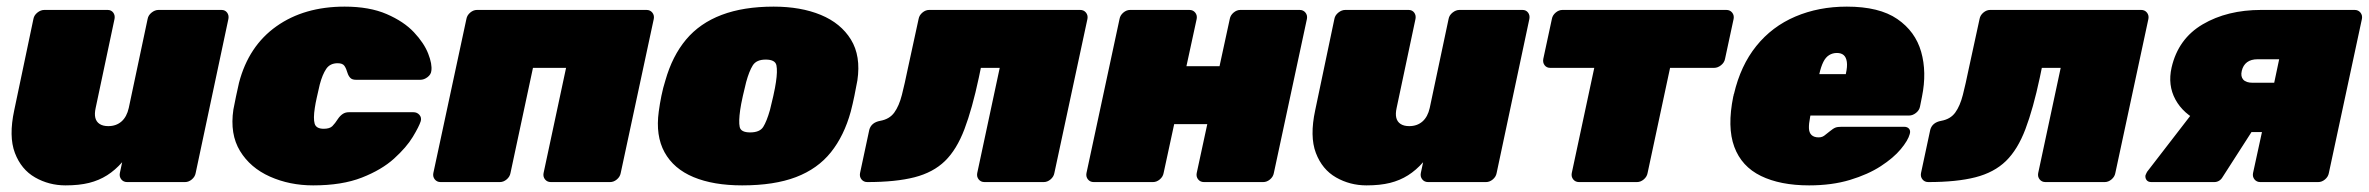

<svg xmlns="http://www.w3.org/2000/svg" viewBox="-20 -550 7157 580"><path d="M178 10Q128 10 86 -14Q44 -38 25 -88Q6 -138 23 -217L81 -493Q83 -504 93 -512Q103 -520 114 -520H305Q316 -520 322 -512Q328 -504 326 -493L269 -224Q265 -206 268 -194Q271 -182 281 -175.5Q291 -169 307 -169Q331 -169 347 -183Q363 -197 369 -224L426 -493Q428 -504 438 -512Q448 -520 459 -520H649Q660 -520 666 -512Q672 -504 670 -493L571 -27Q569 -16 559.5 -8Q550 0 539 0H364Q353 0 346.5 -8Q340 -16 342 -27L349 -60Q328 -36 303.5 -20.5Q279 -5 249 2.5Q219 10 178 10Z M926 10Q855 10 795.5 -16.5Q736 -43 705 -94Q674 -145 685 -219Q688 -235 693 -259Q698 -283 702 -300Q731 -411 815 -470.5Q899 -530 1021 -530Q1096 -530 1148 -507.5Q1200 -485 1230.5 -452.5Q1261 -420 1273.5 -388Q1286 -356 1283 -336Q1282 -325 1271.5 -317Q1261 -309 1250 -309H1055Q1044 -309 1038.5 -314.5Q1033 -320 1030 -329Q1026 -343 1020.5 -351Q1015 -359 1000 -359Q977 -359 965.5 -342Q954 -325 946 -295Q941 -273 937 -255.5Q933 -238 931 -224Q926 -192 930.5 -176.5Q935 -161 958 -161Q976 -161 984 -169Q992 -177 1001 -191Q1007 -200 1015 -205.5Q1023 -211 1034 -211H1229Q1240 -211 1247 -203Q1254 -195 1251 -184Q1246 -168 1227 -136.5Q1208 -105 1170.5 -71Q1133 -37 1073 -13.5Q1013 10 926 10Z M1311 0Q1300 0 1293.5 -8Q1287 -16 1289 -27L1389 -493Q1391 -504 1400.5 -512Q1410 -520 1421 -520H1933Q1944 -520 1950.5 -512Q1957 -504 1955 -493L1855 -27Q1853 -16 1843.5 -8Q1834 0 1823 0H1644Q1633 0 1626.5 -8Q1620 -16 1622 -27L1690 -345H1590L1522 -27Q1520 -16 1510.5 -8Q1501 0 1490 0Z M2222 10Q2135 10 2075 -15Q2015 -40 1987.5 -90Q1960 -140 1970 -213Q1973 -236 1978 -260.5Q1983 -285 1990 -307Q2011 -381 2052.5 -430.5Q2094 -480 2160 -505Q2226 -530 2317 -530Q2399 -530 2459.5 -505Q2520 -480 2550.5 -430.5Q2581 -381 2570 -307Q2566 -285 2561 -260.5Q2556 -236 2550 -213Q2530 -140 2490 -90Q2450 -40 2384.5 -15Q2319 10 2222 10ZM2246 -150Q2275 -150 2285.5 -166.5Q2296 -183 2306 -218Q2310 -233 2316 -260Q2322 -287 2324 -302Q2329 -335 2325.5 -352.5Q2322 -370 2293 -370Q2265 -370 2254 -352.5Q2243 -335 2234 -302Q2230 -287 2224 -260Q2218 -233 2216 -218Q2211 -183 2214.5 -166.5Q2218 -150 2246 -150Z M2600 0Q2589 0 2582.5 -8Q2576 -16 2578 -27L2606 -158Q2612 -180 2639 -185Q2667 -190 2681.5 -210Q2696 -230 2704.5 -263.5Q2713 -297 2722 -341L2755 -493Q2757 -504 2766.5 -512Q2776 -520 2787 -520H3243Q3254 -520 3260.5 -512Q3267 -504 3265 -493L3165 -27Q3163 -16 3153.5 -8Q3144 0 3133 0H2954Q2943 0 2936.5 -8Q2930 -16 2932 -27L3000 -345H2943L2937 -316Q2917 -222 2893.5 -160Q2870 -98 2834.5 -63.5Q2799 -29 2742.5 -14.5Q2686 0 2600 0Z M3284 0Q3273 0 3266.5 -8Q3260 -16 3262 -27L3362 -493Q3364 -504 3373.5 -512Q3383 -520 3394 -520H3573Q3584 -520 3590.5 -512Q3597 -504 3595 -493L3564 -350H3664L3695 -493Q3697 -504 3706.5 -512Q3716 -520 3727 -520H3906Q3917 -520 3923.5 -512Q3930 -504 3928 -493L3828 -27Q3826 -16 3816.5 -8Q3807 0 3796 0H3617Q3606 0 3599.5 -8Q3593 -16 3595 -27L3627 -175H3527L3495 -27Q3493 -16 3483.5 -8Q3474 0 3463 0Z M4108 10Q4058 10 4016 -14Q3974 -38 3955 -88Q3936 -138 3953 -217L4011 -493Q4013 -504 4023 -512Q4033 -520 4044 -520H4235Q4246 -520 4252 -512Q4258 -504 4256 -493L4199 -224Q4195 -206 4198 -194Q4201 -182 4211 -175.5Q4221 -169 4237 -169Q4261 -169 4277 -183Q4293 -197 4299 -224L4356 -493Q4358 -504 4368 -512Q4378 -520 4389 -520H4579Q4590 -520 4596 -512Q4602 -504 4600 -493L4501 -27Q4499 -16 4489.5 -8Q4480 0 4469 0H4294Q4283 0 4276.5 -8Q4270 -16 4272 -27L4279 -60Q4258 -36 4233.5 -20.5Q4209 -5 4179 2.5Q4149 10 4108 10Z M4750 0Q4739 0 4732.5 -8Q4726 -16 4728 -27L4796 -345H4663Q4652 -345 4646 -353Q4640 -361 4642 -372L4668 -493Q4670 -504 4679.5 -512Q4689 -520 4700 -520H5195Q5206 -520 5212.5 -512Q5219 -504 5217 -493L5191 -372Q5189 -361 5179 -353Q5169 -345 5158 -345H5025L4957 -27Q4955 -16 4945.5 -8Q4936 0 4925 0Z M5445 10Q5358 10 5299.5 -18.5Q5241 -47 5219 -106.5Q5197 -166 5216 -259Q5217 -261 5217 -263Q5217 -265 5218 -266Q5238 -352 5285.5 -411Q5333 -470 5403.5 -500Q5474 -530 5559 -530Q5657 -530 5711.5 -492.5Q5766 -455 5783.5 -393.5Q5801 -332 5786 -258L5780 -228Q5778 -217 5768 -209Q5758 -201 5747 -201H5449Q5449 -200 5448.5 -199Q5448 -198 5448 -196Q5444 -176 5444.5 -162.5Q5445 -149 5452.5 -142Q5460 -135 5474 -135Q5480 -135 5485 -137Q5490 -139 5495 -143.5Q5500 -148 5507 -153Q5518 -162 5524.5 -164.5Q5531 -167 5543 -167H5732Q5742 -167 5747 -161Q5752 -155 5749 -145Q5744 -126 5722 -99.5Q5700 -73 5661.5 -48Q5623 -23 5568.5 -6.5Q5514 10 5445 10ZM5476 -326H5556V-327Q5561 -349 5559 -363Q5557 -377 5549.5 -383.5Q5542 -390 5529 -390Q5516 -390 5505.5 -383.5Q5495 -377 5488 -363Q5481 -349 5476 -327Z M5805 0Q5794 0 5787.5 -8Q5781 -16 5783 -27L5811 -158Q5817 -180 5844 -185Q5872 -190 5886.5 -210Q5901 -230 5909.5 -263.5Q5918 -297 5927 -341L5960 -493Q5962 -504 5971.5 -512Q5981 -520 5992 -520H6448Q6459 -520 6465.5 -512Q6472 -504 6470 -493L6370 -27Q6368 -16 6358.5 -8Q6349 0 6338 0H6159Q6148 0 6141.5 -8Q6135 -16 6137 -27L6205 -345H6148L6142 -316Q6122 -222 6098.5 -160Q6075 -98 6039.5 -63.5Q6004 -29 5947.5 -14.5Q5891 0 5805 0Z M6808 0Q6797 0 6790.5 -8Q6784 -16 6786 -27L6813 -151H6756L6757 -156Q6681 -156 6628 -181Q6575 -206 6551.5 -249.5Q6528 -293 6540 -346Q6560 -433 6634 -476.5Q6708 -520 6811 -520H7093Q7104 -520 7110.5 -512Q7117 -504 7115 -493L7015 -27Q7013 -16 7003.5 -8Q6994 0 6983 0ZM6479 0Q6469 0 6464.5 -6Q6460 -12 6461 -20Q6462 -22 6463 -25Q6464 -28 6466 -31L6601 -206L6791 -166L6694 -15Q6690 -8 6683.5 -4Q6677 0 6669 0ZM6785 -300H6850L6865 -371H6800Q6780 -371 6768 -362Q6756 -353 6752 -336Q6748 -319 6756.5 -309.5Q6765 -300 6785 -300Z"/></svg>

Font: Rubik Light Black
Style: Italic
Weight: 900
Italic angle: -12°
Version: Version 2.104